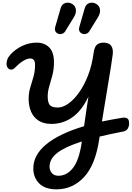

<svg xmlns="http://www.w3.org/2000/svg" viewBox="-20 -1168 989 1441"><path d="M404 253Q318 253 274 208.5Q230 164 230 96Q230 -4 326 -84Q422 -164 611 -221Q620 -284 628 -339Q636 -394 644 -444Q596 -340 525 -289Q454 -238 366 -238Q307 -238 269 -263Q231 -288 213 -330.5Q195 -373 195 -426Q195 -471 207 -510.5Q219 -550 231 -591Q243 -632 243 -681Q243 -707 233.5 -718Q224 -729 207 -729Q184 -729 155 -711.5Q126 -694 96 -663Q79 -645 63.5 -645.5Q48 -646 38.5 -658.5Q29 -671 29 -688Q29 -702 34.5 -720Q40 -738 58 -758Q94 -798 146 -823Q198 -848 255 -848Q314 -848 349.5 -812Q385 -776 385 -702Q385 -649 373.5 -604.5Q362 -560 350 -521Q338 -482 338 -444Q338 -400 353 -380.5Q368 -361 414 -361Q452 -361 493.5 -390.5Q535 -420 573.5 -474Q612 -528 641 -602.5Q670 -677 682 -767Q688 -814 706 -831Q724 -848 757 -848Q797 -848 814 -825Q831 -802 826 -759Q820 -714 813 -670Q806 -626 797 -571.5Q788 -517 775.5 -441Q763 -365 745 -256Q817 -271 897 -284Q921 -288 935 -279.5Q949 -271 949 -242Q949 -220 939 -203Q929 -186 906 -181Q857 -172 812.5 -162.5Q768 -153 728 -143Q726 -131 724 -119Q695 72 609.5 162.5Q524 253 404 253ZM352 81Q351 108 368 129.5Q385 151 419 151Q481 151 527 93.5Q573 36 593 -97Q594 -102 594 -106Q473 -68 413 -23Q353 22 352 81ZM613 -912Q597 -912 585 -922.5Q573 -933 573 -950Q573 -954 573.5 -957Q574 -960 575 -964L616 -1106Q623 -1129 637.5 -1138.5Q652 -1148 669 -1148Q692 -1148 711.5 -1132Q731 -1116 731 -1087Q731 -1064 715 -1038L651 -934Q644 -922 633.5 -917Q623 -912 613 -912ZM432 -912Q416 -912 404 -922.5Q392 -933 392 -950Q392 -954 392.5 -957Q393 -960 394 -964L435 -1106Q442 -1129 456.5 -1138.5Q471 -1148 488 -1148Q511 -1148 530.5 -1132Q550 -1116 550 -1087Q550 -1064 534 -1038L470 -934Q463 -922 452.5 -917Q442 -912 432 -912Z"/></svg>

Font: Pacifico
Style: Regular
Weight: 400
Designer: Vernon Adams
Foundry: Vernon Adams
Version: Version 3.010; ttfautohint (v1.8.4.7-5d5b)